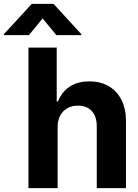

<svg xmlns="http://www.w3.org/2000/svg" viewBox="-103 -974 716 994"><path d="M188.9 -792 117.6 -878.7 46.7 -792H-82.6V-797.3L61.3 -953.9H174.2L317.8 -797.3V-792ZM195.3 -315.2V0H44.3V-727.5H190.6V-448.8H197.3Q216 -497.2 257.1 -525Q298.2 -552.7 360.4 -552.7Q417.2 -552.7 459.6 -528Q502.1 -503.3 525.6 -457.4Q549.2 -411.4 549.2 -347.3V0H397.9V-320.3Q397.9 -370.8 372.2 -399Q346.6 -427.1 300.2 -427.1Q269.2 -427.1 245.7 -413.8Q222.1 -400.5 208.7 -375.6Q195.3 -350.8 195.3 -315.2Z"/></svg>

Font: Inter Tight
Style: Regular
Weight: 400
Designer: Rasmus Andersson
Foundry: rsms
Version: Version 3.002